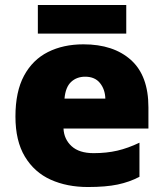

<svg xmlns="http://www.w3.org/2000/svg" viewBox="-20 -741 658 771"><path d="M315 -563Q436 -563 506 -500Q576 -437 576 -310V-225H235Q237 -182 267.5 -154Q298 -126 356 -126Q408 -126 451 -136Q494 -146 540 -168V-31Q500 -10 452.5 0Q405 10 333 10Q249 10 183.5 -19.5Q118 -49 80 -112Q42 -175 42 -273Q42 -373 76.5 -437Q111 -501 172.5 -532Q234 -563 315 -563ZM322 -433Q288 -433 265.5 -412Q243 -391 239 -345H403Q402 -382 381.5 -407.5Q361 -433 322 -433ZM487 -721V-606H132V-721Z"/></svg>

Font: Noto Kufi Arabic Black
Style: Regular
Weight: 900
Designer: Monotype Design Team, David Williams, Khaled Hosny
Foundry: Google LLC
Version: Version 2.109; ttfautohint (v1.8.4.7-5d5b)